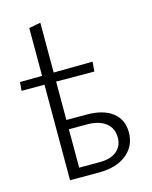

<svg xmlns="http://www.w3.org/2000/svg" viewBox="-109 -788 679 860"><g transform="rotate(-15 230.0 -358.0)"><path d="M418 -140Q418 -76 370.5 -38Q323 0 243 0H108V-443H2L5 -483L108 -484V-706L162 -716V-485L343 -487L339 -442L162 -443V-265H256Q333 -265 375.5 -232Q418 -199 418 -140ZM364 -130Q364 -173 333 -197.5Q302 -222 246 -222H162V-44H259Q308 -44 336 -67Q364 -90 364 -130Z"/></g></svg>

Font: Ysabeau Infant Semilight
Style: Regular
Weight: 300
Designer: Christian Thalmann (Catharsis Fonts)
Version: Version 0.003